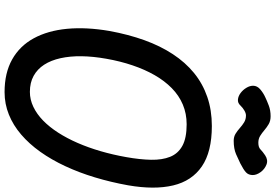

<svg xmlns="http://www.w3.org/2000/svg" viewBox="-206 -1026 1233 861"><g transform="rotate(90 410.5 -595.5)"><path d="M393 0.5Q307 0.5 246.5 -33.5Q186 -67.5 151.8 -130.2Q117.5 -193 109.2 -279.5Q101 -366 119 -470.5Q134.5 -555 160.2 -626.5Q186 -698 222.8 -754Q259.5 -810 307.2 -849Q355 -888 414.5 -908.5Q474 -929 545 -929Q661 -929 726.2 -884.2Q791.5 -839.5 811.5 -755.5Q831.5 -671.5 811 -553.5Q797 -476 775.5 -404.8Q754 -333.5 725.2 -271.8Q696.5 -210 660.8 -159.8Q625 -109.5 583.2 -73.8Q541.5 -38 493.8 -18.8Q446 0.5 393 0.5ZM392 -113Q426.5 -113 459 -128.5Q491.5 -144 520.5 -172.2Q549.5 -200.5 574.8 -239.8Q600 -279 621 -327.2Q642 -375.5 658 -430.5Q674 -485.5 684.5 -545Q695.5 -606.5 696.5 -656.2Q697.5 -706 683.2 -741.8Q669 -777.5 634 -796.8Q599 -816 537.5 -816Q489.5 -816 448.8 -798.8Q408 -781.5 375.2 -749.2Q342.5 -717 317 -672.5Q291.5 -628 273 -573.2Q254.5 -518.5 243.5 -456Q233 -397 232.2 -345Q231.5 -293 241 -250.2Q250.5 -207.5 270.2 -177Q290 -146.5 320.2 -129.8Q350.5 -113 392 -113ZM611.5 -1027Q593.5 -1027 580 -1035.2Q566.5 -1043.5 554.2 -1054.5Q542 -1065.5 528.5 -1073.8Q515 -1082 497.5 -1082Q488 -1082 475.5 -1074.8Q463 -1067.5 453 -1057Q441.5 -1044.5 426.2 -1046Q411 -1047.5 397 -1058Q383 -1068.5 373.8 -1083.8Q364.5 -1099 364.5 -1114Q364.5 -1132.5 381.2 -1146.5Q398 -1160.5 416 -1168.5Q431.5 -1176 453 -1184.2Q474.5 -1192.5 501.5 -1192.5Q522 -1192.5 536.5 -1184Q551 -1175.5 563.5 -1164.8Q576 -1154 589.2 -1145.8Q602.5 -1137.5 620 -1137.5Q640.5 -1137.5 650 -1147Q659.5 -1156.5 676.5 -1168Q697.5 -1182 718 -1174Q738.5 -1166 751.8 -1147.8Q765 -1129.5 765 -1112.5Q765 -1093.5 753 -1082.2Q741 -1071 712.5 -1056.5Q695.5 -1048 671.2 -1037.5Q647 -1027 611.5 -1027Z"/></g></svg>

Font: Edu AU VIC WA NT Hand SemiBold
Style: Regular
Weight: 600
Version: Version 1.001